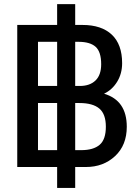

<svg xmlns="http://www.w3.org/2000/svg" viewBox="-20 -822 689 945"><path d="M261.2 103V0H64.9V-699.2H261.2V-801.8H350.1V-699.2H386.2Q479.5 -699.2 530.3 -651.4Q581.1 -603.5 581.1 -511.2Q581.1 -459.5 556.6 -419.7Q532.2 -379.9 492.2 -360.8Q604 -327.6 604 -198.2Q604 -107.4 546.4 -53.7Q488.8 0 402.8 0H350.1V103ZM167 -398.9H261.2V-616.2H167ZM350.1 -398.9H373Q421.9 -398.9 450 -425.8Q478 -452.6 478 -505.9Q478 -566.9 450.7 -591.6Q423.3 -616.2 366.2 -616.2H350.1ZM167 -83H261.2V-314.9H167ZM350.1 -83H379.9Q439.5 -83 470.2 -109.1Q501 -135.3 501 -198.2Q501 -260.7 468.8 -287.8Q436.5 -314.9 371.1 -314.9H350.1Z"/></svg>

Font: Prompt
Style: Regular
Weight: 400
Designer: Katatrad Team
Foundry: CadsonDemak
Version: Version 1.000;PS 001.000;hotconv 1.0.88;makeotf.lib2.5.64775